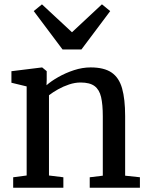

<svg xmlns="http://www.w3.org/2000/svg" viewBox="-20 -886 699 906"><path d="M105.8 -57.9V-478.2L33.9 -495.6V-550L176.3 -567.6H179.3L200.4 -550.2V-508.3L199.4 -483.7Q221.1 -503 255.2 -522.4Q289.3 -541.8 329.1 -554.9Q368.9 -567.9 407.7 -567.9Q471 -567.9 506.4 -543.8Q541.7 -519.8 556.1 -469.1Q570.5 -418.4 570.5 -338.5V-57L640.2 -49.6V0H403.4V-49.5L465.1 -57V-337.9Q465.1 -392.7 457 -427.9Q448.9 -463 426.2 -479.9Q403.6 -496.7 360.3 -496.7Q333.8 -496.7 306.2 -487.5Q278.6 -478.4 253.8 -464.4Q229 -450.5 211.1 -436.5V-57.9L279 -49.5V0H42.2V-49.5ZM178 -865.4 319.7 -733.8 461 -865.6 500 -833.6 364.2 -652.5H275.2L139.2 -833.8Z"/></svg>

Font: Merriweather 7pt Light
Style: Regular
Weight: 300
Designer: Eben Sorkin
Foundry: Eben Sorkin
Version: Version 2.200;gftools[0.9.31]